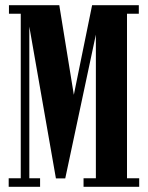

<svg xmlns="http://www.w3.org/2000/svg" viewBox="-20 -720 570 740"><path d="M13.5 0V-33H60V-667H14.5V-700H208.5L271 -315H256.5L335 -700H515V-667H469.5V-33H516.5V0H302V-33H349.5V-657H364.5L231.5 -32.5H195.5L82.5 -677.5H93V-33H134.5V0Z"/></svg>

Font: Imbue 24pt
Style: Bold
Weight: 700
Designer: Tyler Finck
Foundry: Etcetera Type Company
Version: Version 1.102